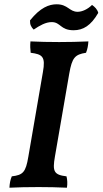

<svg xmlns="http://www.w3.org/2000/svg" viewBox="-20 -872 478 895"><path d="M323 -731C368 -731 404 -753 438 -812C434 -828 422 -840 409 -849C389 -829 363 -817 342 -817C303 -817 297 -852 244 -852C209 -852 168 -837 120 -777C119 -758 125 -746 137 -734C165 -753 193 -769 221 -769C263 -769 261 -731 323 -731ZM180 -536 112 -141C100 -69 87 -56 35 -50C28 -34 25 -17 24 3C61 1 111 0 160 0C206 0 248 1 292 3C295 -16 294 -34 290 -50C231 -57 224 -73 236 -142L303 -530C316 -603 329 -618 381 -626C388 -643 391 -661 392 -679C346 -677 301 -676 256 -676C207 -676 163 -677 122 -679C120 -660 121 -642 123 -626C178 -619 193 -608 180 -536Z"/></svg>

Font: Vollkorn Semibold
Style: Italic
Weight: 600
Italic angle: -11°
Designer: Friedrich Althausen
Foundry: Friedrich Althausen
Version: Version 4.015;PS 004.015;hotconv 1.0.88;makeotf.lib2.5.64775